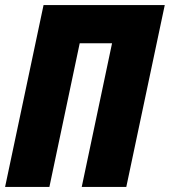

<svg xmlns="http://www.w3.org/2000/svg" viewBox="-20 -734 667 754"><path d="M0 0H174L293 -564H420L301 0H476L627 -714H151Z"/></svg>

Font: Noto Sans Condensed Black
Style: Italic
Weight: 900
Width: 3
Italic angle: -12°
Designer: Monotype Design Team
Foundry: Monotype Imaging Inc.
Version: Version 2.013